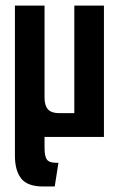

<svg xmlns="http://www.w3.org/2000/svg" viewBox="-20 -490 446 687"><path d="M144.2 0Q96.8 0 73.1 -14.5Q49.4 -29 41.4 -50.9Q33.4 -72.7 33.4 -94.7V-470H139.4V-140.7Q139.4 -112.2 151.7 -98.7Q164 -85.1 192.2 -85.1H245.9V-470H351.9V0ZM135.4 177.3Q78.2 177.3 55.8 148.7Q33.4 120.1 33.4 67.2V-470H139.4V39.1Q139.4 69.1 147.7 80.8Q156.1 92.5 180.8 92.5H189.1L175.8 177.3Z"/></svg>

Font: Smooch Sans Thin
Style: Regular
Weight: 100
Designer: Robert E. Leuschke
Foundry: Robert E. Leuschke
Version: Version 1.010